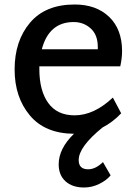

<svg xmlns="http://www.w3.org/2000/svg" viewBox="-20 -579 611 854"><path d="M312 -66Q398 -66 482 -145L519 -75Q481 -35 436 -12Q330 74 330 133Q330 174 372 174Q405 174 438 142L472 201Q454 223 421.5 239Q389 255 354 255Q302 255 271.5 227.5Q241 200 241 152Q241 82 309 16Q180 15 112.5 -66Q45 -147 45 -270Q45 -397 113.5 -478Q182 -559 312 -559Q408 -559 465.5 -504Q523 -449 523 -351Q523 -321 515 -284H155V-272Q155 -176 194.5 -121Q234 -66 312 -66ZM307 -481H308Q198 -481 166 -360H415V-370Q415 -424 383.5 -452.5Q352 -481 307 -481Z"/></svg>

Font: Martel Sans DemiBold
Style: Regular
Weight: 600
Designer: Dan Reynolds and Mathieu Réguer
Foundry: Dan Reynolds and Mathieu Réguer
Version: Version 1.001;PS 001.001;hotconv 1.0.70;makeotf.lib2.5.58329